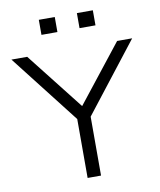

<svg xmlns="http://www.w3.org/2000/svg" viewBox="-95 -967 871 1043"><g transform="rotate(-10 340.0 -446.0)"><path d="M303 0V-363L317 -307L7 -705H94L342 -389H341L590 -705H673L363 -307L377 -363V0ZM401 -809V-892H489V-809ZM191 -809V-892H279V-809Z"/></g></svg>

Font: Nunito Sans 7pt SemiExpanded Light
Style: Regular
Weight: 300
Width: 6
Designer: Vernon Adams
Foundry: Vernon Adams
Version: Version 3.101;gftools[0.9.27]